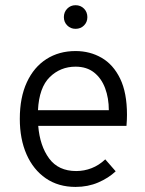

<svg xmlns="http://www.w3.org/2000/svg" viewBox="-20 -724 572 756"><path d="M277.5 12Q209.5 12 160.2 -22Q111 -56 84.5 -116.2Q58 -176.5 58 -256Q58 -340.5 85.8 -400.2Q113.5 -460 163 -491.5Q212.5 -523 277.5 -523Q334 -523 380 -496.5Q426 -470 453 -414.5Q480 -359 480 -272Q480 -252.5 478 -228.5H130.5Q137 -149.5 173.5 -100Q210 -50.5 280 -50.5Q311.5 -50.5 340.5 -61.8Q369.5 -73 394.5 -96.5L435.5 -49.5Q407.5 -23 366.8 -5.5Q326 12 277.5 12ZM129.5 -290H408.5Q408.5 -337.5 394 -376.5Q379.5 -415.5 350.5 -438.5Q321.5 -461.5 277.5 -461.5Q218 -461.5 176 -420.5Q134 -379.5 129.5 -290ZM277.5 -610.5Q258 -610.5 244.8 -623.8Q231.5 -637 231.5 -656.5Q231.5 -676.5 244.8 -690Q258 -703.5 277.5 -703.5Q297.5 -703.5 310.8 -690Q324 -676.5 324 -656.5Q324 -637 310.8 -623.8Q297.5 -610.5 277.5 -610.5Z"/></svg>

Font: Overpass Light
Style: Regular
Weight: 300
Designer: Delve Withrington, Dave Bailey, Thomas Jockin
Foundry: Delve Fonts LLC
Version: Version 4.000; ttfautohint (v1.8.3)